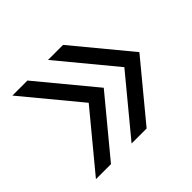

<svg xmlns="http://www.w3.org/2000/svg" viewBox="-108 -610 679 679"><g transform="rotate(-45 231.0 -271.0)"><path d="M195.8 -271.5 22.9 -480.5H98.1L271 -271.5L98.1 -62.5H22.9ZM374 -271.5 201.2 -480.5H276.4L449.2 -271.5L276.4 -62.5H201.2Z"/></g></svg>

Font: Decalotype Light
Style: Regular
Weight: 300
Designer: Alfredo Marco Pradil
Foundry: Alfredo Marco Pradil
Version: Version 1.0